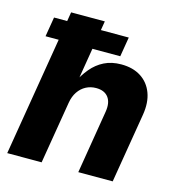

<svg xmlns="http://www.w3.org/2000/svg" viewBox="-108 -822 848 916"><g transform="rotate(15 316.0 -364.0)"><path d="M231.4 -308.1 180.2 0H10.3L130.9 -727.5H297.4L244.1 -404.8H231.4Q252.9 -448.7 280 -481.2Q307.1 -513.7 343.3 -531.7Q379.4 -549.8 427.2 -549.8Q484.9 -549.8 524.4 -524.4Q564 -499 581.3 -452.9Q598.6 -406.7 588.4 -344.7L531.2 0H361.3L412.6 -311.5Q420.4 -357.9 401.1 -383.8Q381.8 -409.7 340.3 -409.7Q313 -409.7 290.3 -397.7Q267.6 -385.7 252.2 -363Q236.8 -340.3 231.4 -308.1ZM42.5 -585.9 58.6 -682.6H427.7L411.6 -585.9Z"/></g></svg>

Font: Inter 16pt ExtraBold
Style: Italic
Weight: 800
Italic angle: -9.3988°
Version: Version 4.001;git-66647c0bb